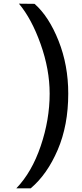

<svg xmlns="http://www.w3.org/2000/svg" viewBox="-20 -810 444 1044"><path d="M168 -789.1Q246.1 -720.2 298.6 -587.6Q351.1 -455.1 351.1 -300.8Q351.1 -128.9 293.9 4.6Q236.8 138.2 147 213.9H68.8Q152.8 127 201.4 -16.1Q250 -159.2 250 -300.8Q250 -432.6 200.9 -570.3Q151.9 -708 83 -790Z"/></svg>

Font: Oakes Grotesk
Style: SemiBold Italic
Weight: 600
Designer: Samuel Oakes
Foundry: Samuel Oakes
Version: Version 1.0 | wf-rip DC20170320